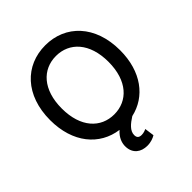

<svg xmlns="http://www.w3.org/2000/svg" viewBox="-251 -898 1271 1271"><g transform="rotate(-45 384.0 -262.5)"><path d="M711.6 -363.6C711.6 -596.2 572.4 -737.2 384.2 -737.2C195.3 -737.2 56.5 -596.2 56.5 -363.6C56.5 -151.6 171.9 -15.6 335.9 6.7C297.9 40.1 283 79.9 285.5 117.9C289.4 178.6 332.7 211.6 392.4 211.6C427.2 211.6 453.5 200.3 469.8 190.3L460.6 122.9C451 127.5 435.7 134.2 416.2 134.2C389.6 134.2 380 121.4 380 99.4C380 59.7 416.9 29.5 460.2 1.8C608.7 -31.2 711.6 -163.7 711.6 -363.6ZM165.5 -363.6C165.5 -540.8 258.9 -637.1 384.2 -637.1C509.2 -637.1 603 -540.8 603 -363.6C603 -186.4 509.2 -90.2 384.2 -90.2C258.9 -90.2 165.5 -186.4 165.5 -363.6Z"/></g></svg>

Font: Margiela Sans Medium
Style: Regular
Weight: 500
Designer: Stefan Endress, Andreas Faust
Version: Version 1.100;FEAKit 1.0